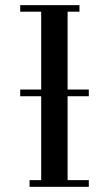

<svg xmlns="http://www.w3.org/2000/svg" viewBox="-20 -722 419 742"><path d="M58.1 -350.1V-376H139.2V-676.8H58.1V-702.1H287.1V-676.8H241.2V-376H323.2V-350.1H241.2V-25.9H323.2V0H94.2V-25.9H139.2V-350.1Z"/></svg>

Font: Dehuti Alt
Style: Bold
Weight: 700
Version: Version 1.2